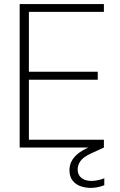

<svg xmlns="http://www.w3.org/2000/svg" viewBox="-20 -720 585 937"><path d="M76 0V-700H487V-662H121V-370H457V-331H121V-38H487V0ZM423 197Q398 197 374 189Q350 181 334.5 161.5Q319 142 319 110Q319 89 328 69.5Q337 50 358 32Q379 14 414 -1L472 -27L487 0L424 29Q387 46 373 65.5Q359 85 359 107Q359 133 377 148Q395 163 427 163Q441 163 457.5 159.5Q474 156 489 150V184Q474 190 456.5 193.5Q439 197 423 197Z"/></svg>

Font: DM Sans 24pt ExtraLight
Style: Regular
Weight: 250
Designer: Colophon Foundry, Jonny Pinhorn
Foundry: Colophon Foundry
Version: Version 4.004;gftools[0.9.30]